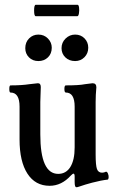

<svg xmlns="http://www.w3.org/2000/svg" viewBox="-20 -768 486 805"><path d="M130 -700Q123 -700 123 -724Q123 -748 130 -748H305Q310 -748 311.5 -736Q313 -724 311 -712Q309 -700 304 -700ZM86 -566Q86 -591 102 -607Q118 -623 141 -623Q165 -623 181 -606.5Q197 -590 197 -568Q197 -543 181 -527.5Q165 -512 141 -512Q117 -512 101.5 -527.5Q86 -543 86 -566ZM295 -512Q270 -512 254 -527.5Q238 -543 238 -566Q238 -590 255 -606.5Q272 -623 295 -623Q319 -623 334.5 -607Q350 -591 350 -568Q350 -544 334 -528Q318 -512 295 -512ZM300 17Q293 17 293 -5V-28Q293 -40 288 -40Q285 -40 277 -32Q238 11 188 11Q128 11 95 -40Q62 -91 62 -183V-321Q62 -380 24 -380Q19 -380 19 -395Q19 -410 24 -410Q71 -410 103 -415Q135 -419 139 -419Q151 -419 151 -403Q149 -357 149 -340V-205Q149 -39 224 -39Q257 -39 275 -68Q293 -97 293 -150V-321Q293 -380 256 -380Q250 -380 250 -395Q250 -410 256 -410Q312 -410 336 -415Q364 -419 368 -419Q384 -419 384 -402Q381 -370 381 -340V-120Q381 -75 386.5 -59.5Q392 -44 408 -44Q416 -44 424 -48Q429 -49 432.5 -40.5Q436 -32 435.5 -24.5Q435 -17 432 -15Q404 -12 366 -2Q339 5 310 15Q305 17 300 17Z"/></svg>

Font: Junicode Cond Medium
Style: Regular
Weight: 500
Width: 3
Designer: Peter S. Baker
Version: Version 2.201